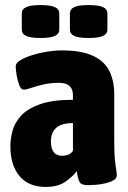

<svg xmlns="http://www.w3.org/2000/svg" viewBox="-20 -730 505 758"><path d="M161 8Q92 8 56.5 -35.5Q21 -79 21 -152Q21 -180 29 -212Q37 -244 62 -272Q87 -300 136.5 -318Q186 -336 268 -336V-354Q268 -403 213 -403Q179 -403 151 -396.5Q123 -390 103 -383Q83 -376 74 -376Q63 -376 56 -394Q49 -412 45.5 -434Q42 -456 42 -469Q42 -481 60 -492Q78 -503 106 -512Q134 -521 165 -526Q196 -531 224 -531Q303 -531 348.5 -509Q394 -487 412.5 -448Q431 -409 431 -358V-172Q431 -126 433.5 -101Q436 -76 438.5 -62.5Q441 -49 441 -38Q441 -26 428.5 -18.5Q416 -11 397 -6.5Q378 -2 359 -0.5Q340 1 328 1Q302 1 295 -10Q288 -21 283 -54Q270 -36 240 -14Q210 8 161 8ZM225 -115Q256 -115 268 -135V-244Q222 -244 201.5 -225Q181 -206 181 -172Q181 -115 225 -115ZM330 -580Q290 -580 273 -588Q256 -596 256 -613V-677Q256 -694 273 -702Q290 -710 330 -710Q369 -710 386.5 -702Q404 -694 404 -677V-613Q404 -596 386.5 -588Q369 -580 330 -580ZM140 -580Q101 -580 83.5 -588Q66 -596 66 -613V-677Q66 -694 83.5 -702Q101 -710 140 -710Q179 -710 196.5 -702Q214 -694 214 -677V-613Q214 -596 196.5 -588Q179 -580 140 -580Z"/></svg>

Font: Asap Condensed ExtraBold
Style: Regular
Weight: 800
Width: 3
Designer: Pablo Cosgaya
Foundry: Omnibus-Type
Version: Version 3.001; ttfautohint (v1.8.4.7-5d5b)